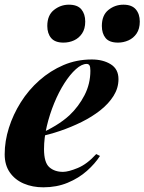

<svg xmlns="http://www.w3.org/2000/svg" viewBox="-20 -786 617 820"><path d="M146 -213Q183 -229 217 -249.5Q251 -270 277 -294Q316 -331 341 -379.5Q366 -428 366 -484Q366 -501 362 -507Q358 -513 350 -513Q329 -513 304 -490.5Q279 -468 255 -430.5Q231 -393 211.5 -345.5Q192 -298 180 -247.5Q168 -197 168 -149Q168 -92 190.5 -72Q213 -52 249 -52Q272 -52 312 -68.5Q352 -85 391 -128L407 -120Q386 -87 351 -56Q316 -25 269 -5.5Q222 14 165 14Q119 14 81.5 -2Q44 -18 22 -49.5Q0 -81 0 -127Q0 -183 18 -240Q36 -297 69 -349.5Q102 -402 148.5 -443Q195 -484 251 -508Q307 -532 372 -532Q420 -532 453 -511.5Q486 -491 486 -448Q486 -410 465 -376.5Q444 -343 408.5 -315Q373 -287 328.5 -265Q284 -243 237 -227Q190 -211 145 -202ZM182 -675Q182 -721 210.5 -743.5Q239 -766 274 -766Q311 -766 327.5 -746Q344 -726 344 -694Q344 -663 330.5 -643Q317 -623 296 -613.5Q275 -604 251 -604Q215 -604 198.5 -623.5Q182 -643 182 -675ZM415 -675Q415 -721 443 -743.5Q471 -766 507 -766Q543 -766 560 -746Q577 -726 577 -694Q577 -663 563.5 -643Q550 -623 528.5 -613.5Q507 -604 484 -604Q447 -604 431 -623.5Q415 -643 415 -675Z"/></svg>

Font: Playfair Display ExtraBold
Style: Italic
Weight: 800
Italic angle: -14°
Designer: Claus Eggers Sørensen
Foundry: Claus Eggers Sørensen
Version: Version 1.203